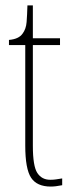

<svg xmlns="http://www.w3.org/2000/svg" viewBox="-20 -677 269 707"><path d="M167 10Q116 10 94.5 -22.5Q73 -55 73 -141V-511H13V-530Q49 -533 63 -553Q76 -570 78 -596Q80 -622 81 -657H101V-536H201V-511H101V-140Q101 -65 117.5 -40Q134 -15 165 -15Q177 -15 186.5 -16.5Q196 -18 209 -20V5Q184 10 167 10Z"/></svg>

Font: Noto Serif Tamil ExtraCondensed Thin
Style: Italic
Weight: 100
Width: 2
Italic angle: -12°
Designer: Indian Type Foundry, Tom Grace, and the Monotype Design Team
Foundry: Monotype Imaging Inc.
Version: Version 2.003; ttfautohint (v1.8.4.7-5d5b)